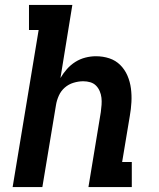

<svg xmlns="http://www.w3.org/2000/svg" viewBox="-20 -755 640 775"><path d="M31 0 136 -634H97V-735H272L224 -440Q235 -459 250 -476Q265 -493 284 -505Q303 -517 324.5 -522.5Q346 -528 367 -528Q396 -528 421.5 -519.5Q447 -511 465.5 -492.5Q484 -474 494.5 -449.5Q505 -425 508.5 -398Q512 -371 510.5 -343Q509 -315 504 -287L473 -101H512V0H337L387 -303Q389 -318 390 -332.5Q391 -347 389.5 -360.5Q388 -374 382.5 -387Q377 -400 367.5 -409.5Q358 -419 344.5 -423Q331 -427 316 -427Q297 -427 277 -421Q257 -415 241.5 -401.5Q226 -388 217.5 -369Q209 -350 206 -331L151 0Z"/></svg>

Font: Iosevka HT Extended
Style: Bold Italic
Weight: 700
Width: 7
Italic angle: -9°
Monospace: yes
Designer: Belleve Invis
Foundry: Belleve Invis
Version: Version 32.3.0; ttfautohint (v1.8.4)